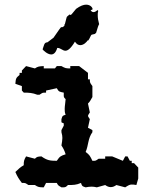

<svg xmlns="http://www.w3.org/2000/svg" viewBox="-20 -809 660 825"><path d="M357 -636 358 -634C362 -638 366 -646 371 -657L374 -660L387 -663L393 -668C399 -690 404 -703 406 -705C402 -719 400 -732 400 -743C400 -750 400 -756 402 -762L399 -766C393 -760 387 -757 382 -757C377 -757 374 -759 370 -764C368 -766 375 -766 378 -769C378 -776 369 -789 350 -789C339 -789 325 -784 307 -771L288 -748C284 -744 281 -744 279 -747C262 -731 270 -746 259 -706C253 -701 264 -699 245 -691C245 -693 245 -693 244 -693C241 -693 232 -678 210 -647L185 -628C184 -628 184 -627 183 -627C169 -627 169 -612 163 -597C167 -591 185 -575 200 -575C211 -575 220 -583 226 -603H228C240 -603 249 -591 261 -591C271 -591 284 -600 302 -630C309 -619 317 -615 325 -615C340 -615 353 -629 357 -636ZM92 -525 74 -506V-496H64V-487C48 -474 48 -471 46 -449L74 -439V-420L82 -411C104 -411 120 -410 140 -402H150C164 -411 161 -411 178 -411V-420L224 -430C233 -414 235 -415 254 -411V-404C254 -393 253 -391 262 -383C261 -367 258 -354 258 -341C258 -333 258 -325 262 -316C247 -311 249 -312 244 -297C244 -278 242 -285 254 -279V-269L244 -250V-241C247 -231 248 -223 248 -216C248 -206 246 -197 244 -184C253 -170 257 -162 262 -146C240 -139 237 -137 224 -118C195 -118 182 -120 158 -137C142 -136 139 -136 130 -127L92 -137C83 -121 82 -117 82 -99C66 -90 60 -83 46 -70C54 -51 61 -40 74 -23C91 -23 88 -23 102 -14H130C143 -5 149 -4 168 -4L178 -23H224C230 -12 229 -13 244 -4H250C261 -4 263 -5 272 -14C294 -14 308 -14 328 -23C333 -8 333 -9 348 -4C358 -6 366 -7 374 -7C381 -7 387 -6 396 -4L432 -14C440 -8 448 -5 456 -5C464 -5 472 -8 480 -14L518 -4C532 -13 537 -16 546 -16C551 -16 557 -16 566 -14L574 -42V-89L556 -108H546V-118H538L528 -137H518L508 -118L462 -137H432V-127H404C390 -118 394 -118 377 -118C368 -137 365 -144 348 -156C361 -186 357 -213 377 -241V-250L358 -260L366 -297C360 -306 358 -309 358 -311C358 -313 360 -317 366 -326L358 -364C367 -373 370 -380 377 -392V-439C368 -453 366 -451 366 -468H358V-496L320 -525H282V-515C263 -515 260 -516 244 -525H224L216 -515H168V-525C149 -524 143 -524 130 -515Z"/></svg>

Font: GNUTypewriter
Style: Standard
Weight: 400
Version: Version 001.000